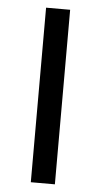

<svg xmlns="http://www.w3.org/2000/svg" viewBox="-51 -722 397 755"><g transform="rotate(5 147.5 -344.5)"><path d="M195 -689H100V0H195Z"/></g></svg>

Font: Fira Math
Style: Regular
Weight: 400
Designer: Xiangdong Zeng
Foundry: Xiangdong Zeng
Version: Version 0.3.4